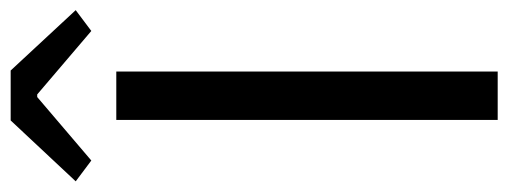

<svg xmlns="http://www.w3.org/2000/svg" viewBox="-342 -652 976 369"><g transform="rotate(-90 146.5 -468.0)"><path d="M100 0H193V-733H100ZM-18 -811 22 -781 144 -885H149L271 -781L311 -811L195 -936H99Z"/></g></svg>

Font: Source Han Sans KR Regular
Style: Regular
Weight: 400
Designer: Ryoko NISHIZUKA (kana & ideographs); Paul D. Hunt (Latin, Greek & Cyrillic); Wenlong ZHANG (bopomofo); Sandoll Communica
Foundry: Adobe Systems Incorporated
Version: Version 1.004;PS 1.004;hotconv 1.0.82;makeotf.lib2.5.63406